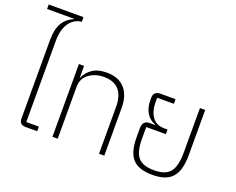

<svg xmlns="http://www.w3.org/2000/svg" viewBox="-138 -1148 1729 1406"><g transform="rotate(20 726.5 -444.5)"><path d="M166 0Q142 0 130 -12.5Q118 -25 118 -48V-660Q118 -743 146 -791.5Q174 -840 230 -863V-866H20V-901H291V-865Q229 -858 194.5 -806Q160 -754 160 -669V-36H258V0Z M377 0V-567H417V-478H421Q439 -521 481 -549.5Q523 -578 592 -578Q683 -578 732 -524Q781 -470 781 -370V0H740V-364Q740 -453 700 -497Q660 -541 584 -541Q515 -541 466.5 -505Q418 -469 418 -404V0Z M957 -208V-275Q957 -338 1010 -338H1053V-341Q1009 -357 984 -397.5Q959 -438 959 -495V-516Q959 -567 1014 -567H1130V-531H1000V-494Q1000 -426 1031.5 -382Q1063 -338 1127 -338H1151V-302H998V-212Q998 -110 1034 -67Q1070 -24 1159 -24Q1248 -24 1284 -69Q1320 -114 1320 -221V-567H1361V-213Q1361 -95 1313.5 -41.5Q1266 12 1159 12Q1051 12 1004 -40Q957 -92 957 -208Z"/></g></svg>

Font: Anuphan ExtraLight
Style: Regular
Weight: 200
Designer: Cadson Demak
Version: Version 3.001